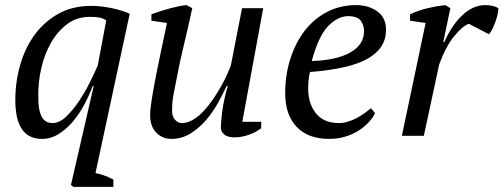

<svg xmlns="http://www.w3.org/2000/svg" viewBox="-20 -532 1972 752"><path d="M354 146Q387 152 424 171V200H267L258 192L347 -195H343Q330 -160 310.5 -123Q291 -86 265.5 -56Q240 -26 209.5 -7Q179 12 144 12Q40 12 40 -140Q40 -211 59 -277.5Q78 -344 115.5 -395.5Q153 -447 208.5 -478Q264 -509 338 -509Q360 -509 382.5 -506Q405 -503 425 -498.5Q445 -494 461.5 -488.5Q478 -483 488 -478ZM186 -50Q213 -50 239.5 -75.5Q266 -101 290 -137Q314 -173 333 -211.5Q352 -250 363 -276L396 -452Q385 -460 370 -463Q355 -466 332 -466Q281 -466 243 -437.5Q205 -409 179.5 -364Q154 -319 141.5 -264Q129 -209 130 -156Q129 -105 142 -77.5Q155 -50 186 -50Z M1003 -55V-30Q983 -14 954.5 -4Q926 6 899 6Q870 6 857.5 -6Q845 -18 845 -32Q845 -50 850 -92.5Q855 -135 872 -196H868Q855 -168 835.5 -132Q816 -96 789 -64Q762 -32 727.5 -10Q693 12 651 12Q616 12 592 -12.5Q568 -37 568 -82Q568 -104 575 -147Q582 -190 592 -241Q602 -292 613.5 -345.5Q625 -399 634 -442L573 -451V-476Q589 -482 607.5 -488Q626 -494 644.5 -499Q663 -504 680 -507.5Q697 -511 711 -512L733 -500Q717 -425 700.5 -357.5Q684 -290 670 -215Q665 -191 659.5 -161.5Q654 -132 654 -97Q654 -76 665.5 -63Q677 -50 692 -50Q714 -50 736 -63Q758 -76 777.5 -97Q797 -118 814.5 -143.5Q832 -169 846 -194Q860 -219 869.5 -240.5Q879 -262 884 -275L928 -500H1011L929 -55Z M1449 -89Q1440 -70 1423 -52Q1406 -34 1383 -19.5Q1360 -5 1331 3.5Q1302 12 1269 12Q1186 12 1141.5 -35.5Q1097 -83 1097 -167Q1097 -238 1117 -301Q1137 -364 1173 -411Q1209 -458 1260.5 -485Q1312 -512 1375 -512Q1423 -512 1457.5 -487.5Q1492 -463 1492 -415Q1492 -344 1421.5 -303Q1351 -262 1194 -250Q1190 -233 1188.5 -217Q1187 -201 1187 -186Q1187 -126 1217.5 -88Q1248 -50 1307 -50Q1326 -50 1344.5 -56Q1363 -62 1379.5 -71Q1396 -80 1409.5 -90Q1423 -100 1433 -108ZM1344 -469Q1301 -468 1264 -428.5Q1227 -389 1201 -293Q1298 -296 1352 -326.5Q1406 -357 1406 -411Q1406 -432 1393.5 -450Q1381 -468 1344 -469Z M1816 -439Q1790 -429 1757.5 -388.5Q1725 -348 1700 -279L1640 0H1554L1647 -442L1586 -451V-476Q1620 -492 1657 -500.5Q1694 -509 1724 -512L1744 -500L1716 -367H1720Q1749 -433 1791 -472.5Q1833 -512 1881 -512Q1894 -512 1907 -509.5Q1920 -507 1932 -500Q1932 -491 1929 -476.5Q1926 -462 1920.5 -447Q1915 -432 1908.5 -418.5Q1902 -405 1895 -398Z"/></svg>

Font: PTSerifItalic
Style: Italic
Weight: 400
Italic angle: -12°
Designer: A.Korolkova, O.Umpeleva, V.Yefimov
Foundry: ParaType Ltd
Version: Version 1.000W OFL